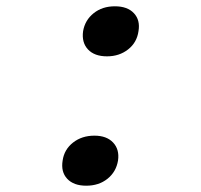

<svg xmlns="http://www.w3.org/2000/svg" viewBox="-20 -580 640 610"><path d="M320 -401Q280 -401 259.5 -423Q239 -445 244 -481Q250 -516 277.5 -538Q305 -560 345 -560Q385 -560 405.5 -538Q426 -516 420 -481Q415 -445 387 -423Q359 -401 320 -401ZM254 10Q214 10 193.5 -12Q173 -34 179 -70Q184 -105 212 -127Q240 -149 280 -149Q319 -149 339.5 -127Q360 -105 355 -70Q349 -34 321.5 -12Q294 10 254 10Z"/></svg>

Font: NKDuy Mono SemiBold
Style: Italic
Weight: 600
Italic angle: -9°
Monospace: yes
Designer: NKDuy
Foundry: NKDuy
Version: Version 2.251; ttfautohint (v1.8.4.7-5d5b)